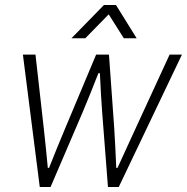

<svg xmlns="http://www.w3.org/2000/svg" viewBox="-20 -743 743 763"><path d="M264 -591H319L412 -686L472 -591H523L441 -723H393ZM138 0H181L308 -296C324 -333 353 -406 371 -452H377C379 -406 383 -333 386 -297L409 0H452L703 -526H654L519 -233C499 -190 466 -118 447 -76H442C440 -119 437 -191 434 -233L413 -526H362L239 -233C221 -191 192 -119 175 -76H170C166 -118 159 -190 154 -233L121 -526H71Z"/></svg>

Font: Archivo Thin
Style: Italic
Weight: 100
Italic angle: -10°
Designer: Hector Gatti
Foundry: Omnibus-Type
Version: Version 2.001